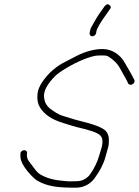

<svg xmlns="http://www.w3.org/2000/svg" viewBox="-20 -867 643 889"><path d="M425.1 -714 426.4 -722C428.5 -735.7 445.8 -764.7 478.1 -809L488.5 -824C495.8 -831.7 494.3 -839 483.7 -845.9C478.8 -849.2 472.5 -846.9 464.9 -839L454.5 -824C432.1 -794.4 418.7 -769.9 403.7 -743C400 -736.3 397.5 -729.3 396.4 -722L395.1 -714C393.8 -705.8 398.8 -699 407.2 -699C415.5 -699 423.8 -705.8 425.1 -714ZM74.5 -155 74.6 -143C74 -98.5 140.4 -36.8 151.9 -31C201.7 -1.7 253.9 2 331.7 2C368.6 2 399.3 -16.1 417.5 -41C443.1 -76.1 460.1 -109.2 468.3 -140.2C474.1 -161.8 478.1 -176.2 480.3 -183.3C482.6 -190.4 483.8 -198.7 483.9 -208C485.9 -230.8 481.1 -248.4 469.3 -261C455.1 -276.3 413.8 -292.1 345.4 -308.5C318.1 -315 303.8 -321.1 276.6 -328.8C247.4 -337 230.7 -350.8 211.7 -364C196.1 -376.6 187 -392.9 184.4 -413C179.3 -442.1 196.9 -476.6 237.1 -516.6C253.6 -533 313.7 -570.7 365.1 -591C382 -597.7 411.9 -610 436.9 -610C473.9 -610 473.8 -612.6 497.2 -594.6C517.3 -579.1 528.9 -564.9 540.4 -542.1C546.7 -529.6 568.8 -494 573.2 -481C582.5 -465.2 609.9 -480.5 601.7 -497.8C597.7 -506.3 593.6 -514.1 589.5 -521C577.2 -541.9 559.2 -575.3 550 -588.7C533.9 -612.2 500.1 -640 455.4 -640C417.1 -640 376.8 -629.3 334.3 -608C309.3 -595.4 300.5 -590.7 269.7 -574.3C251.3 -564.4 231.3 -549.4 209.8 -529C171.9 -489.5 153.1 -454.8 153.3 -425C151.7 -403.3 155.7 -384.7 165.4 -369C185.4 -336.8 220.6 -313.1 271.2 -298C292 -291.8 310 -285 333.2 -279C396.9 -265.1 434.1 -251.8 444.9 -239C457.2 -226.8 457.7 -204 446.5 -170.5C444.6 -164.8 442.8 -159 441.2 -153C431.7 -117.7 416.3 -85.7 395 -57C379.1 -37.7 358.7 -28 333.9 -28C319 -28 303.3 -26.7 288.4 -28C239.2 -32.2 204.8 -37.3 167.1 -59C157.8 -64.4 147.8 -74.6 137 -89.5C126.1 -104.5 118.2 -115.2 113.2 -121.5C108.2 -127.8 105.3 -136.3 104.3 -147L105.2 -159C105 -178.7 74.4 -173.7 74.5 -155Z"/></svg>

Font: MewTooHand
Style: Ita
Weight: 400
Designer: Mew Too, Robert Jablonski
Version: Version 0.77